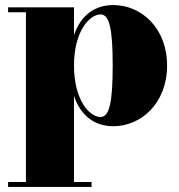

<svg xmlns="http://www.w3.org/2000/svg" viewBox="-20 -489 708 759"><path d="M12 230.5V250H342V230.5H272.5V-110C298.5 -32.5 353 10 428 10C537 10 640.5 -80 640.5 -230C640.5 -380 537 -469 428 -469C353 -469 298.5 -427 272.5 -350V-460H12V-440.5H82.5V230.5ZM272.5 -230C272.5 -364.5 333.5 -432 377.5 -432C411.5 -432 425.5 -380 425.5 -230C425.5 -80 411.5 -26.5 377.5 -26.5C333.5 -26.5 272.5 -94 272.5 -230Z"/></svg>

Font: Bodoni* 11pt Fatface
Style: Regular
Weight: 900
Version: Version 2.3